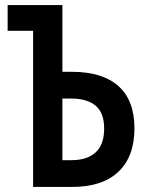

<svg xmlns="http://www.w3.org/2000/svg" viewBox="-20 -734 570 754"><path d="M110 0V-613H10V-714H225V-452H263Q382 -452 445 -396Q508 -340 508 -230Q508 -119 445 -59.5Q382 0 265 0ZM225 -105H261Q322 -105 355.5 -135.5Q389 -166 389 -229Q389 -291 355.5 -319Q322 -347 260 -347H225Z"/></svg>

Font: Noto Sans Mono Condensed SemiBold
Style: Regular
Weight: 600
Width: 3
Designer: Monotype Design Team
Foundry: Monotype Imaging Inc.
Version: Version 2.014